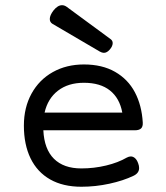

<svg xmlns="http://www.w3.org/2000/svg" viewBox="-20 -711 640 742"><path d="M407.7 -559.6Q415.5 -553.7 415.5 -544.4Q415.5 -532.2 403.8 -519Q393.1 -506.8 381.3 -506.8Q374.5 -506.8 365.7 -511.7L183.1 -618.7Q172.4 -625 172.4 -637.7Q172.4 -651.9 187 -670.9Q203.1 -690.9 219.7 -690.9Q229 -690.9 237.8 -684.6ZM531.7 -237.8Q532.7 -221.7 525.1 -214.6Q517.6 -207.5 501 -207.5H147.5Q150.9 -134.8 188.5 -97.4Q226.1 -60.1 294.4 -60.1Q343.3 -60.1 389.9 -71.3Q436.5 -82.5 470.2 -102.1Q478.5 -106.4 485.4 -106.4Q494.6 -106.4 502.2 -99.4Q509.8 -92.3 514.2 -79.1Q517.6 -70.3 517.6 -61.5Q517.6 -42 496.1 -31.7Q456.5 -12.7 402.8 -1Q349.1 10.7 294.4 10.7Q223.6 10.7 173.8 -17.6Q124 -45.9 98.1 -99.1Q72.3 -152.3 72.3 -225.6Q72.3 -295.4 101.8 -349.1Q131.3 -402.8 184.1 -432.4Q236.8 -461.9 304.2 -461.9Q375 -461.9 424.8 -433.3Q474.6 -404.8 501.2 -354.5Q527.8 -304.2 531.7 -237.8ZM152.3 -275.9H452.6Q442.4 -331.5 405 -361.3Q367.7 -391.1 304.2 -391.1Q243.7 -391.1 204.1 -360.6Q164.6 -330.1 152.3 -275.9Z"/></svg>

Font: Courier Prime Sans
Style: Regular
Weight: 400
Designer: Alan Dague-Greene
Foundry: Quote-Unquote Apps
Version: Version 3.020